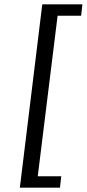

<svg xmlns="http://www.w3.org/2000/svg" viewBox="-20 -723 402 890"><path d="M258 147 264 94H155L247 -650H356L362 -703H176L72 147Z"/></svg>

Font: Falling Sky
Style: LightObl
Weight: 400
Designer: Paul D. Hunt
Foundry: Adobe Systems Incorporated
Version: Version 1.02